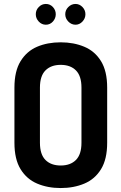

<svg xmlns="http://www.w3.org/2000/svg" viewBox="-20 -945 614 971"><path d="M287 6Q221 6 168 -16.5Q115 -39 84 -89.5Q53 -140 53 -223V-502Q53 -585 84 -635.5Q115 -686 167.5 -708.5Q220 -731 287 -731Q353 -731 406.5 -708.5Q460 -686 491 -635.5Q522 -585 522 -502V-223Q522 -140 491 -89.5Q460 -39 406.5 -16.5Q353 6 287 6ZM287 -108Q336 -108 364 -136Q392 -164 392 -223V-502Q392 -561 364 -589Q336 -617 287 -617Q238 -617 210 -589Q182 -561 182 -502V-223Q182 -164 210 -136Q238 -108 287 -108ZM362 -820Q341 -820 325.5 -836Q310 -852 310 -873Q310 -894 325.5 -909.5Q341 -925 362 -925Q382 -925 397 -909.5Q412 -894 412 -873Q412 -852 397 -836Q382 -820 362 -820ZM212 -820Q191 -820 176 -836Q161 -852 161 -873Q161 -894 176 -909.5Q191 -925 212 -925Q233 -925 247.5 -909.5Q262 -894 262 -873Q262 -852 247.5 -836Q233 -820 212 -820Z"/></svg>

Font: Dosis ExtraLight
Style: Bold
Weight: 700
Version: Version 3.001; ttfautohint (v1.8.2)